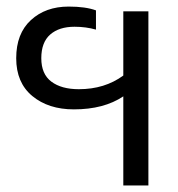

<svg xmlns="http://www.w3.org/2000/svg" viewBox="-20 -570 546 590"><path d="M358.9 0V-273.9Q299.3 -233.9 207 -233.9Q128.9 -233.9 79.3 -274.9Q29.8 -315.9 29.8 -391.1Q29.8 -466.8 75 -508.3Q120.1 -549.8 190.9 -549.8Q243.2 -549.8 274.9 -538.1V-479Q244.1 -487.8 209 -487.8Q161.6 -487.8 134.3 -463.9Q106.9 -439.9 106.9 -391.1Q106.9 -342.3 137.9 -319.1Q168.9 -295.9 222.2 -295.9Q301.8 -295.9 358.9 -337.9V-535.2H436V0Z"/></svg>

Font: Prompt Light
Style: Regular
Weight: 300
Designer: Katatrad Team
Foundry: CadsonDemak
Version: Version 1.000;PS 001.000;hotconv 1.0.88;makeotf.lib2.5.64775